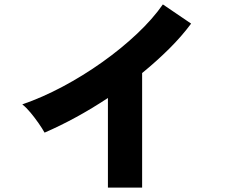

<svg xmlns="http://www.w3.org/2000/svg" viewBox="-20 -829 1040 870"><path d="M469 21V-385Q325 -290 182 -228Q172 -246 155 -270.5Q138 -295 118.5 -318.5Q99 -342 81 -356Q171 -387 264 -436.5Q357 -486 443.5 -547.5Q530 -609 601 -676Q672 -743 718 -809L846 -722Q803 -664 746 -607.5Q689 -551 624 -498V21Z"/></svg>

Font: Zen Kaku Gothic New Black
Style: Regular
Weight: 900
Designer: Yoshimichi Ohira
Foundry: Positype
Version: Version 1.001